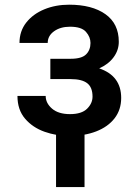

<svg xmlns="http://www.w3.org/2000/svg" viewBox="-20 -558 578 802"><path d="M275.2 -227.6H190.3V-312.5H275.2Q321.4 -312.5 339.7 -331Q358 -349.4 358 -378.6Q358 -403.4 339.1 -424.9Q320.3 -446.4 272.4 -446.4Q232.2 -446.4 205.8 -427.4Q179.3 -408.4 179.3 -378.6H61.4Q61.4 -427.9 89.7 -463.8Q117.9 -499.6 165 -519Q212 -538.4 268.8 -538.4Q364.3 -538.4 420.3 -498.8Q476.2 -459.2 476.2 -383.5Q476.2 -348.4 454.7 -319.1Q433.2 -289.8 394.5 -272.4Q486.2 -241.1 486.2 -149.1Q486.2 -99.4 458.5 -63.7Q430.8 -28.1 381.7 -9.1Q332.7 9.9 268.8 9.9Q215.9 9.9 166.2 -7.6Q116.5 -25.2 84.7 -62.3Q52.9 -99.4 52.9 -157.3H170.8Q170.8 -127.1 197.4 -104.2Q224.1 -81.3 272.4 -81.3Q321 -81.3 343.8 -103.9Q366.5 -126.4 366.5 -154.5Q366.5 -193.2 344.3 -210.4Q322.1 -227.6 275.2 -227.6ZM333.1 -41.5V223.4H214.1V-41.5Z"/></svg>

Font: Interface Medium
Style: Regular
Weight: 500
Designer: Rasmus Andersson
Foundry: rsms
Version: Version 1.8